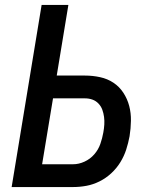

<svg xmlns="http://www.w3.org/2000/svg" viewBox="-20 -755 640 775"><path d="M27 0 148 -735H256L209 -450H323Q354 -450 384 -443.5Q414 -437 438 -421Q462 -405 478 -380.5Q494 -356 501.5 -327.5Q509 -299 508.5 -267.5Q508 -236 503 -205Q498 -178 489.5 -151.5Q481 -125 466 -100.5Q451 -76 429.5 -56Q408 -36 382 -23Q356 -10 329 -5Q302 0 275 0ZM275 -92Q298 -92 321 -102.5Q344 -113 360.5 -132Q377 -151 385 -174Q393 -197 397 -220Q400 -236 401 -252Q402 -268 400 -283Q398 -298 393 -312Q388 -326 377.5 -337Q367 -348 353 -353Q339 -358 323 -358H194L150 -92Z"/></svg>

Font: Iosevka Semibold Extended
Style: Italic
Weight: 600
Width: 7
Italic angle: -9°
Monospace: yes
Designer: Belleve Invis
Foundry: Belleve Invis
Version: Version 32.5.0; ttfautohint (v1.8.4)